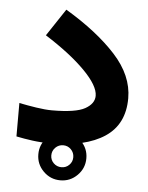

<svg xmlns="http://www.w3.org/2000/svg" viewBox="-49 -557 568 735"><g transform="rotate(5 235.0 -189.5)"><path d="M117.7 44.4Q117.7 6.3 144.8 -20.8Q171.9 -47.9 210 -47.9Q248 -47.9 275.1 -20.8Q302.2 6.3 302.2 44.4Q302.2 82.5 275.1 109.6Q248 136.7 210 136.7Q171.9 136.7 144.8 109.6Q117.7 82.5 117.7 44.4ZM167.5 44.4Q167.5 62 179.9 74.2Q192.4 86.4 210 86.4Q227.5 86.4 239.7 74.2Q252 62 252 44.4Q252 26.9 239.7 14.4Q227.5 2 210 2Q192.4 2 179.9 14.4Q167.5 26.9 167.5 44.4ZM28.3 -144.5Q59.1 -138.2 94.2 -132.8Q129.4 -127.4 154.8 -127.4Q246.1 -127.4 281.5 -147.2Q316.9 -167 316.9 -197.3Q316.9 -235.8 260.5 -293Q204.1 -350.1 106.9 -411.6L176.3 -516.1Q298.3 -443.4 370.1 -364.7Q441.9 -286.1 441.9 -198.7Q441.9 -98.6 368.4 -49.8Q294.9 -1 161.1 -1Q124.5 -1 91.6 -5.4Q58.6 -9.8 28.3 -16.1Z"/></g></svg>

Font: Vazir UI
Style: Bold-UI
Weight: 700
Designer: Saber Rastikerdar
Foundry: Saber Rastikerdar
Version: Version 30.1.0